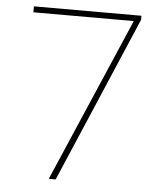

<svg xmlns="http://www.w3.org/2000/svg" viewBox="-52 -759 673 804"><g transform="rotate(5 285.0 -357.0)"><path d="M183 0H212L510 -697V-714H58V-689H480Z"/></g></svg>

Font: Noto Sans Lao Thin
Style: Regular
Weight: 100
Designer: Monotype Design Team
Foundry: Monotype Imaging Inc.
Version: Version 2.003